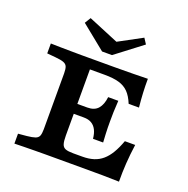

<svg xmlns="http://www.w3.org/2000/svg" viewBox="-135 -900 1008 1029"><g transform="rotate(20 368.5 -386.0)"><path d="M229.9 -2.4Q205.7 -2.4 173.6 -2Q141.5 -1.6 109.6 -1.2Q77.7 -0.8 55.3 0V-56.5L103.7 -60.9Q135 -64.1 150.8 -69.7Q166.6 -75.3 171.8 -88.4Q177 -101.6 177 -125.8V-445.2Q177 -469.8 171.8 -482.8Q166.6 -495.7 150.8 -501.5Q135 -507.3 103.7 -510.1L55.3 -514.5V-571Q77.7 -570.2 109.6 -569.8Q141.5 -569.4 173.6 -569Q205.7 -568.5 229.9 -568.5H239.5H416.3Q481.1 -568.5 527.6 -569.4Q574.1 -570.2 608.7 -571Q608.3 -531.6 610.3 -492.3Q612.3 -453 616.7 -409.7H557.8Q541.6 -449.4 519.9 -471.4Q498.2 -493.4 465.8 -502.7Q433.4 -512.1 383 -512.1H299.6V-135Q299.6 -102.7 304.9 -86.4Q310.1 -70.2 325 -64.5Q340 -58.9 369 -58.9H420.9Q457.4 -58.9 485.4 -67.7Q513.4 -76.6 535.2 -95.4Q557 -114.2 574.4 -143.5Q591.9 -172.8 607.2 -214.6H666.1Q658 -156.5 654.6 -104.6Q651.2 -52.8 651.7 0Q612.1 -1.6 557.7 -2Q503.3 -2.4 428.8 -2.4H239.5ZM262.4 -258.9V-315.3H449.2V-258.9ZM442.4 -168.2Q439.6 -197.5 429.4 -217.7Q419.2 -237.9 401.4 -248.4Q383.6 -258.9 356.6 -258.9V-315.3Q396.9 -315.3 417.2 -338.9Q437.5 -362.5 442.4 -405.9H500.2Q497.4 -366.5 496.8 -340.8Q496.1 -315.1 496.1 -287.1Q496.1 -269 496.3 -251.7Q496.6 -234.4 497.6 -214.5Q498.6 -194.6 500.2 -168.2ZM515.7 -771.7 536.2 -740.1 384.5 -624.6H328L188.4 -737.6L209.4 -771.7L424.1 -682.5L345 -679.7Z"/></g></svg>

Font: Playfair 5pt SemiExpanded Light
Style: Regular
Weight: 300
Width: 6
Designer: Claus Eggers Sørensen
Foundry: Claus Eggers Sørensen
Version: Version 2.203